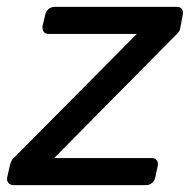

<svg xmlns="http://www.w3.org/2000/svg" viewBox="-40 -540 566 560"><path d="M-19 -23 -11 -58Q-9 -66 -6.5 -71Q-4 -76 1 -80L359 -441H103Q82 -441 84 -464L92 -497Q94 -507 101.5 -513.5Q109 -520 120 -520H476Q486 -520 490.5 -513.5Q495 -507 493 -497L486 -460Q485 -448 474 -439L118 -79H402Q412 -79 417 -73Q422 -67 420 -56L413 -23Q411 -13 403.5 -6.5Q396 0 386 0H0Q-10 0 -15.5 -6.5Q-21 -13 -19 -23Z"/></svg>

Font: SVN-Rubik
Style: Italic
Weight: 400
Italic angle: -12°
Designer: Hubert and Fischer
Foundry: Hubert & Fischer
Version: Version 2.101; ttfautohint (v1.8.3)